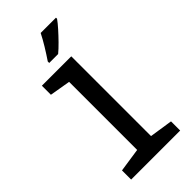

<svg xmlns="http://www.w3.org/2000/svg" viewBox="-299 -1056 1127 1127"><g transform="rotate(-45 265.0 -492.0)"><path d="M64 0V-76L212 -98V-663L83 -685V-760H327V-98L471 -76V0ZM208 -836Q233 -873 256.5 -911.5Q280 -950 297 -984H424V-975Q410 -955 385 -927Q360 -899 332.5 -871Q305 -843 282 -824H208Z"/></g></svg>

Font: Noto Sans Mono Condensed SemiBold
Style: Regular
Weight: 600
Width: 3
Designer: Monotype Design Team
Foundry: Monotype Imaging Inc.
Version: Version 2.014